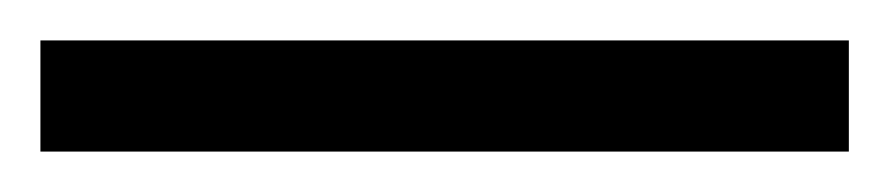

<svg xmlns="http://www.w3.org/2000/svg" viewBox="-20 53 440 95"><path d="M0 128V73H400V128Z"/></svg>

Font: Junicode Cond Medium
Style: Regular
Weight: 500
Width: 3
Designer: Peter S. Baker
Version: Version 2.201